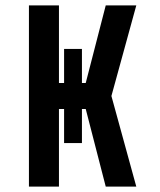

<svg xmlns="http://www.w3.org/2000/svg" viewBox="-20 -690 590 710"><path d="M484 0H371L297 -287H283V-161H217V-287H198V0H87V-670H198V-383H217V-509H283V-383H297L371 -670H484L392 -335Z"/></svg>

Font: Lode Term
Style: Bold
Weight: 700
Monospace: yes
Designer: Belleve Invis
Foundry: Belleve Invis
Version: Version 29.2.0